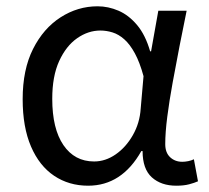

<svg xmlns="http://www.w3.org/2000/svg" viewBox="-20 -577 665 610"><path d="M260 13Q199 13 152 -18.5Q105 -50 78.5 -111.5Q52 -173 52 -262Q52 -356 85 -421.5Q118 -487 172.5 -522Q227 -557 290 -557Q324 -557 356.5 -543Q389 -529 415.5 -497.5Q442 -466 457 -414H460L483 -543H573Q562 -490 550.5 -431Q539 -372 528.5 -314.5Q518 -257 511.5 -206.5Q505 -156 505 -119Q505 -92 520.5 -77.5Q536 -63 559 -63Q568 -63 578 -65Q588 -67 596 -71L609 -1Q598 4 581 8.5Q564 13 540 13Q492 13 462.5 -13.5Q433 -40 433 -97H429Q367 13 260 13ZM279 -64Q315 -64 347.5 -86.5Q380 -109 402 -147.5Q424 -186 427 -232L436 -335Q424 -379 408.5 -407.5Q393 -436 375 -452Q357 -468 337.5 -474Q318 -480 299 -480Q260 -480 225 -455.5Q190 -431 168 -383Q146 -335 146 -263Q146 -168 181.5 -116Q217 -64 279 -64Z"/></svg>

Font: uhindi25
Style: Book
Weight: 400
Designer: Jelle Bosma - Monotype Design Team
Foundry: Monotype Imaging Inc.
Version: Version 2.003